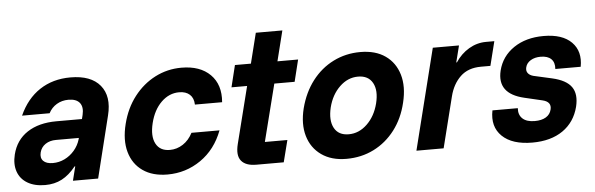

<svg xmlns="http://www.w3.org/2000/svg" viewBox="-45 -795 2943 949"><g transform="rotate(-5 1426.5 -320.0)"><path d="M145 9.2Q92.5 9.2 57.5 -11.7Q22.5 -32.5 9.6 -69.6Q-3.3 -106.7 8.3 -154.2Q25.8 -225 82.9 -262.5Q140 -300 227.5 -300H354.2L359.2 -320Q368.3 -358.3 351.7 -379.6Q335 -400.8 295.8 -400.8Q263.3 -400.8 237.5 -385.4Q211.7 -370 197.5 -342.5H60.8Q97.5 -424.2 162.5 -467.1Q227.5 -510 315 -510Q416.7 -510 462.1 -455Q507.5 -400 484.2 -306.7L408.3 0H283.3L300.8 -70H297.5Q265 -29.2 228.3 -10Q191.7 9.2 145 9.2ZM192.5 -95.8Q223.3 -95.8 250.8 -109.2Q278.3 -122.5 299.2 -146.7Q320 -170.8 329.2 -201.7L330.8 -208.3H217.5Q186.7 -208.3 165 -193.8Q143.3 -179.2 136.7 -153.3Q130 -126.7 145 -111.2Q160 -95.8 192.5 -95.8Z M752.5 10Q678.3 10 630 -23.8Q581.7 -57.5 564.6 -117.9Q547.5 -178.3 567.5 -257.5Q586.7 -334.2 630.4 -390.8Q674.2 -447.5 735 -478.8Q795.8 -510 865.8 -510Q958.3 -510 1008.8 -459.6Q1059.2 -409.2 1051.7 -322.5H916.7Q915.8 -355 896.7 -372.5Q877.5 -390 844.2 -390Q794.2 -390 755.4 -352.1Q716.7 -314.2 700.8 -250Q685 -185.8 705 -147.9Q725 -110 774.2 -110Q809.2 -110 839.2 -129.6Q869.2 -149.2 887.5 -185H1026.7Q991.7 -92.5 917.5 -41.2Q843.3 10 752.5 10Z M1193.3 0Q1140.8 0 1118.8 -27.1Q1096.7 -54.2 1110.8 -110L1181.7 -391.7H1104.2L1130.8 -500H1210L1247.5 -650H1379.2L1341.7 -500H1444.2L1417.5 -391.7H1316.7L1245 -108.3H1356.7L1329.2 0Z M1640 10Q1565.8 10 1516.2 -25Q1466.7 -60 1449.2 -120.4Q1431.7 -180.8 1450.8 -257.5Q1470.8 -335 1514.2 -391.7Q1557.5 -448.3 1619.2 -479.2Q1680.8 -510 1753.3 -510Q1828.3 -510 1877.1 -475.8Q1925.8 -441.7 1943.8 -381.2Q1961.7 -320.8 1942.5 -242.5Q1924.2 -165 1880.8 -108.3Q1837.5 -51.7 1775.8 -20.8Q1714.2 10 1640 10ZM1661.7 -110Q1712.5 -110 1752.9 -148.8Q1793.3 -187.5 1809.2 -250Q1825 -313.3 1803.8 -351.7Q1782.5 -390 1731.7 -390Q1680.8 -390 1640.4 -351.2Q1600 -312.5 1584.2 -250Q1569.2 -186.7 1590 -148.3Q1610.8 -110 1661.7 -110Z M1987.5 0 2112.5 -500H2242.5L2221.7 -417.5H2225Q2251.7 -458.3 2291.7 -482.1Q2331.7 -505.8 2377.5 -505.8H2418.3L2388.3 -385.8H2341.7Q2277.5 -385.8 2239.2 -349.2Q2200.8 -312.5 2185.8 -252.5L2122.5 0Z M2562.5 10Q2462.5 10 2412.9 -37.9Q2363.3 -85.8 2379.2 -165.8H2505Q2502.5 -132.5 2522.9 -113.8Q2543.3 -95 2583.3 -95Q2617.5 -95 2638.8 -107.9Q2660 -120.8 2665.8 -145Q2675 -182.5 2630.8 -193.3L2541.7 -214.2Q2409.2 -245 2436.7 -358.3Q2454.2 -428.3 2514.6 -469.2Q2575 -510 2662.5 -510Q2755.8 -510 2801.2 -464.2Q2846.7 -418.3 2832.5 -342.5H2706.7Q2709.2 -375 2691.7 -392.1Q2674.2 -409.2 2639.2 -409.2Q2610 -409.2 2589.6 -396.7Q2569.2 -384.2 2564.2 -363.3Q2560 -346.7 2568.3 -335Q2576.7 -323.3 2595 -318.3L2687.5 -297.5Q2756.7 -281.7 2782.1 -245.4Q2807.5 -209.2 2792.5 -147.5Q2773.3 -72.5 2713.8 -31.2Q2654.2 10 2562.5 10Z"/></g></svg>

Font: Funnel Sans Light
Style: Bold Italic
Weight: 700
Italic angle: -14.036°
Version: Version 1.000